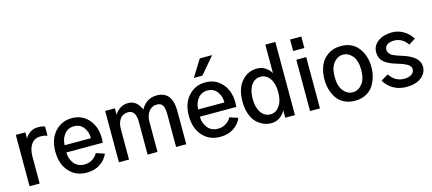

<svg xmlns="http://www.w3.org/2000/svg" viewBox="-59 -1398 4479 1990"><g transform="rotate(-15 2180.5 -402.5)"><path d="M71.3 0V-550.8H173.8V-484.4Q190.4 -516.6 226.6 -542.5Q262.7 -568.4 313.5 -568.4Q358.4 -568.4 386.7 -555.7V-457Q354.5 -469.7 313.5 -469.7Q249 -469.7 214.4 -420.4Q179.7 -371.1 179.7 -289.1V0Z M421.9 -278.3Q421.9 -409.2 493.7 -488.8Q565.4 -568.4 675.8 -568.4Q786.1 -568.4 855 -489.3Q923.8 -410.2 923.8 -285.2Q923.8 -283.2 920.9 -239.3H530.3Q530.3 -169.9 570.3 -120.1Q610.4 -70.3 681.6 -70.3Q729.5 -70.3 766.6 -93.8Q803.7 -117.2 823.2 -154.3L913.1 -124Q886.7 -62.5 827.6 -22.5Q768.6 17.6 680.7 17.6Q565.4 17.6 493.7 -63Q421.9 -143.6 421.9 -278.3ZM532.2 -316.4H814.5Q814.5 -385.7 777.3 -433.6Q740.2 -481.4 675.8 -481.4Q610.4 -481.4 572.3 -432.6Q534.2 -383.8 532.2 -316.4Z M1030.3 0V-550.8H1134.8V-480.5Q1149.4 -511.7 1187.5 -540Q1225.6 -568.4 1280.3 -568.4Q1374 -568.4 1416 -461.9Q1421.9 -474.6 1433.1 -489.7Q1444.3 -504.9 1464.4 -523.9Q1484.4 -543 1516.1 -555.7Q1547.9 -568.4 1585.9 -568.4Q1752.9 -568.4 1752.9 -354.5V0H1643.6V-349.6Q1643.6 -413.1 1626.5 -444.8Q1609.4 -476.6 1562.5 -476.6Q1510.7 -476.6 1477.5 -433.6Q1444.3 -390.6 1444.3 -326.2V0H1337.9V-352.5Q1337.9 -476.6 1254.9 -476.6Q1200.2 -476.6 1169.4 -436Q1138.7 -395.5 1138.7 -329.1V0Z M1854.5 -278.3Q1854.5 -409.2 1926.3 -488.8Q1998 -568.4 2108.4 -568.4Q2218.8 -568.4 2287.6 -489.3Q2356.4 -410.2 2356.4 -285.2Q2356.4 -283.2 2353.5 -239.3H1962.9Q1962.9 -169.9 2002.9 -120.1Q2043 -70.3 2114.3 -70.3Q2162.1 -70.3 2199.2 -93.8Q2236.3 -117.2 2255.9 -154.3L2345.7 -124Q2319.3 -62.5 2260.3 -22.5Q2201.2 17.6 2113.3 17.6Q1998 17.6 1926.3 -63Q1854.5 -143.6 1854.5 -278.3ZM1964.8 -316.4H2247.1Q2247.1 -385.7 2210 -433.6Q2172.9 -481.4 2108.4 -481.4Q2043 -481.4 2004.9 -432.6Q1966.8 -383.8 1964.8 -316.4ZM2006.8 -643.6 2118.2 -823.2H2251L2098.6 -643.6Z M2429.7 -276.4Q2429.7 -412.1 2495.6 -490.2Q2561.5 -568.4 2663.1 -568.4Q2714.8 -568.4 2753.9 -541Q2793 -513.7 2811.5 -478.5V-785.2H2918.9V0H2814.5V-80.1Q2795.9 -39.1 2755.4 -10.7Q2714.8 17.6 2663.1 17.6Q2620.1 17.6 2580.6 1Q2541 -15.6 2506.3 -48.8Q2471.7 -82 2450.7 -141.1Q2429.7 -200.2 2429.7 -276.4ZM2539.1 -276.4Q2539.1 -181.6 2577.6 -127.4Q2616.2 -73.2 2677.7 -73.2Q2736.3 -73.2 2774.9 -127.9Q2813.5 -182.6 2813.5 -276.4Q2813.5 -367.2 2775.4 -421.9Q2737.3 -476.6 2677.7 -476.6Q2613.3 -476.6 2576.2 -421.9Q2539.1 -367.2 2539.1 -276.4Z M3073.2 -646.5V-769.5H3193.4V-646.5ZM3081.1 0V-550.8H3187.5V0Z M3418.9 -275.4Q3418.9 -176.8 3460.9 -125Q3502.9 -73.2 3561.5 -73.2Q3619.1 -73.2 3661.6 -125Q3704.1 -176.8 3704.1 -275.4Q3704.1 -375 3661.6 -425.8Q3619.1 -476.6 3561.5 -476.6Q3503.9 -476.6 3461.4 -425.8Q3418.9 -375 3418.9 -275.4ZM3309.6 -275.4Q3309.6 -355.5 3335.4 -419.9Q3361.3 -484.4 3419.9 -526.4Q3478.5 -568.4 3561.5 -568.4Q3683.6 -568.4 3748.5 -483.9Q3813.5 -399.4 3813.5 -275.4Q3813.5 -224.6 3800.8 -176.3Q3788.1 -127.9 3760.3 -83Q3732.4 -38.1 3681.2 -10.3Q3629.9 17.6 3561.5 17.6Q3493.2 17.6 3442.4 -9.3Q3391.6 -36.1 3363.8 -80.6Q3335.9 -125 3322.8 -173.8Q3309.6 -222.7 3309.6 -275.4Z M3878.9 -113.3 3957 -158.2Q4016.6 -70.3 4110.4 -70.3Q4160.2 -70.3 4190.4 -90.3Q4220.7 -110.4 4220.7 -143.6Q4220.7 -186.5 4156.2 -213.9Q4135.7 -223.6 4063.5 -246.1Q4029.3 -256.8 4004.4 -268.1Q3979.5 -279.3 3953.6 -298.3Q3927.7 -317.4 3914.1 -345.7Q3900.4 -374 3900.4 -410.2Q3900.4 -481.4 3960 -524.9Q4019.5 -568.4 4111.3 -568.4Q4178.7 -568.4 4237.3 -532.2Q4295.9 -496.1 4324.2 -443.4L4252.9 -399.4Q4197.3 -480.5 4111.3 -480.5Q4061.5 -480.5 4035.2 -460.4Q4008.8 -440.4 4008.8 -408.2Q4008.8 -390.6 4018.6 -376Q4028.3 -361.3 4038.6 -352.5Q4048.8 -343.8 4073.7 -333.5Q4098.6 -323.2 4110.8 -319.3Q4123 -315.4 4153.3 -305.7Q4331.1 -251 4331.1 -142.6Q4331.1 -75.2 4273.4 -28.8Q4215.8 17.6 4112.3 17.6Q4035.2 17.6 3973.6 -17.6Q3912.1 -52.7 3878.9 -113.3Z"/></g></svg>

Font: Gothic A1 SemiBold
Style: Regular
Weight: 600
Version: Version 2.50